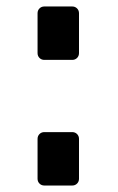

<svg xmlns="http://www.w3.org/2000/svg" viewBox="-20 -573 363 593"><path d="M96 -409V-532Q96 -541 102 -547Q108 -553 117 -553H203Q212 -553 218 -547Q224 -541 224 -532V-409Q224 -400 218 -394Q212 -388 203 -388H117Q108 -388 102 -394Q96 -400 96 -409ZM96 -21V-144Q96 -153 102 -159Q108 -165 117 -165H203Q212 -165 218 -159Q224 -153 224 -144V-21Q224 -12 218 -6Q212 0 203 0H117Q108 0 102 -6Q96 -12 96 -21Z"/></svg>

Font: Miriam Libre
Style: Bold
Weight: 700
Designer: Michal Sahar
Foundry: Hagilda
Version: Version 1.001